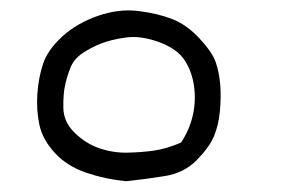

<svg xmlns="http://www.w3.org/2000/svg" viewBox="-20 -159 540 364"><path d="M218.8 184.6Q179.7 180.7 143.6 168.5Q107.4 156.2 84 130.9Q60.5 105.5 54.7 77.6Q48.8 49.8 50.8 19.5Q52.7 -10.7 61.5 -37.6Q70.3 -64.5 98.1 -89.8Q126 -115.2 165.5 -128.9Q205.1 -142.6 241.7 -138.2Q278.3 -133.8 306.2 -123Q334 -112.3 358.4 -85.9Q382.8 -59.6 389.2 -40.5Q395.5 -21.5 397.5 1Q399.4 23.4 397 50.8Q394.5 78.1 385.7 99.1Q377 120.1 353 144.5Q329.1 168.9 292.5 174.8Q255.9 180.7 218.8 184.6ZM323.2 111.3Q338.9 87.9 345.2 61Q351.6 34.2 348.1 6.3Q344.7 -21.5 330.6 -43.9Q316.4 -66.4 281.7 -79.1Q247.1 -91.8 218.8 -87.9Q190.4 -84 170.9 -76.2Q151.4 -68.4 135.7 -57.6Q120.1 -46.9 113.8 -31.2Q107.4 -15.6 103.5 2Q99.6 19.5 100.1 45.9Q100.6 72.3 121.6 92.8Q142.6 113.3 168.5 122.1Q194.3 130.9 221.2 130.4Q248 129.9 272 126.5Q295.9 123 323.2 111.3Z"/></svg>

Font: JasonHandwriting1
Style: Regular
Weight: 400
Version: Version 1.48.20